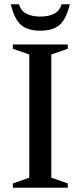

<svg xmlns="http://www.w3.org/2000/svg" viewBox="-20 -878 377 898"><path d="M297 -20V0H40V-20L117 -47V-623L40 -650V-670H297V-650L220 -623V-47ZM168.5 -800.5Q207.5 -800.5 233.5 -814Q259.5 -827.5 268 -858H306.5Q289.5 -787.5 258.2 -761Q227 -734.5 168.5 -734.5Q110 -734.5 78.8 -761Q47.5 -787.5 30.5 -858H69Q77.5 -827.5 103.5 -814Q129.5 -800.5 168.5 -800.5Z"/></svg>

Font: Newsreader Text Medium
Style: Regular
Weight: 500
Designer: Hugues Gentile
Foundry: Production Type
Version: Version 1.002